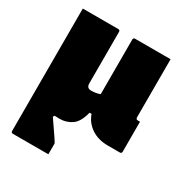

<svg xmlns="http://www.w3.org/2000/svg" viewBox="-175 -677 949 1004"><g transform="rotate(30 300.0 -175.0)"><path d="M35 -127V-128V-550H249Q260 -550 260 -539V-228Q260 -200 287 -200Q316 -200 340 -209V-539Q340 -550 351 -550H565V-199Q565 -193 568 -190Q571 -187 576 -187H590V-6Q590 5 579 5H507Q448 5 407 -22.5Q366 -50 350 -96H338Q322 -33 289.5 -11.5Q257 10 219 10Q203 10 188 9L182 18Q226 81 243 107Q260 133 260 135V200H46Q35 200 35 189Z"/></g></svg>

Font: Recursive Mn Lnr St XBk
Style: Regular
Weight: 1000
Monospace: yes
Version: Version 1.079;hotconv 1.0.112;makeotfexe 2.5.65598; ttfautoh